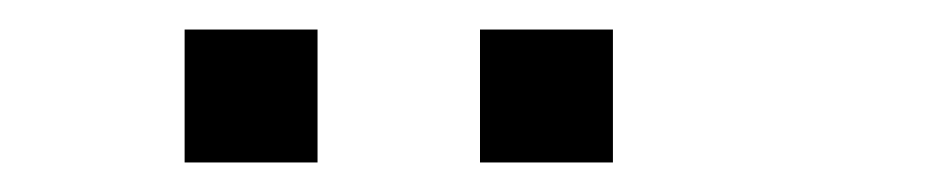

<svg xmlns="http://www.w3.org/2000/svg" viewBox="-20 -815 640 130"><path d="M106 -795Q105 -795 105 -795Q105 -795 105 -794V-706Q105 -705 105 -705Q105 -705 106 -705H194Q195 -705 195 -705Q195 -705 195 -706V-794Q195 -795 195 -795Q195 -795 194 -795ZM306 -795Q305 -795 305 -795Q305 -795 305 -794V-706Q305 -705 305 -705Q305 -705 306 -705H394Q395 -705 395 -705Q395 -705 395 -706V-794Q395 -795 395 -795Q395 -795 394 -795Z"/></svg>

Font: Doto Black
Style: Regular
Weight: 900
Version: Version 1.000